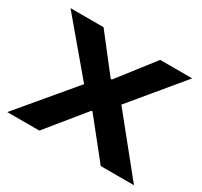

<svg xmlns="http://www.w3.org/2000/svg" viewBox="-117 -686 884 840"><g transform="rotate(30 325.0 -266.0)"><path d="M4.9 0 234.9 -273.9 17.1 -532.2H184.1L324.2 -352.1H330.1L470.2 -532.2H631.8L420.9 -277.8L645 0H477.1L326.2 -189H320.8L167 0Z"/></g></svg>

Font: Lumene Sans Expanded
Style: Bold
Weight: 600
Width: 7
Designer: Deni Anggara
Version: Version 1.003;Glyphs 3.1.2 (3151)